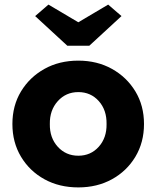

<svg xmlns="http://www.w3.org/2000/svg" viewBox="-20 -806 681 836"><path d="M321 10Q238 10 173.5 -25.5Q109 -61 71.5 -123.5Q34 -186 34 -266Q34 -346 71.5 -408Q109 -470 173.5 -506Q238 -542 321 -542Q403 -542 467.5 -506Q532 -470 569.5 -408Q607 -346 607 -266Q607 -186 569.5 -123.5Q532 -61 467.5 -25.5Q403 10 321 10ZM321 -128Q375 -128 410 -167Q445 -206 444 -266Q445 -327 410 -366Q375 -405 321 -405Q267 -405 231.5 -365.5Q196 -326 197 -266Q196 -206 231.5 -167Q267 -128 321 -128ZM273 -607 133 -736 191 -786 321 -709 451 -786 509 -736 369 -607Z"/></svg>

Font: Lexend
Style: Bold
Weight: 700
Designer: Bonnie Shaver-Troup, Thomas Jockin
Foundry: Lexend
Version: Version 1.007; ttfautohint (v1.8.3)